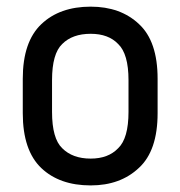

<svg xmlns="http://www.w3.org/2000/svg" viewBox="-20 -544 545 580"><path d="M105 -36.1Q48.8 -89.4 48.8 -202.1V-306.2Q48.8 -418 105 -471.2Q160.6 -523.9 253.9 -523.9Q344.2 -523.9 399.9 -471.2Q456.1 -419.4 456.1 -306.2V-202.1Q456.1 -88.9 399.9 -37.1Q343.8 16.1 253.9 16.1Q160.2 16.1 105 -36.1ZM336.9 -96.2Q368.2 -126 368.2 -206.1V-301.8Q368.2 -381.3 336.9 -411.1Q307.6 -441.9 253.9 -441.9Q198.7 -441.9 168 -411.1Q137.2 -381.8 137.2 -301.8V-206.1Q137.2 -125.5 168 -96.2Q199.2 -64.9 253.9 -64.9Q307.1 -64.9 336.9 -96.2Z"/></svg>

Font: D-DIN-PRO Medium
Style: Regular
Weight: 500
Designer: datto
Foundry: CyberFei
Version: Version 1.000;hotconv 1.0.109;makeotfexe 2.5.65596